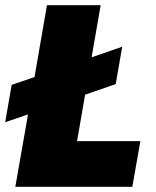

<svg xmlns="http://www.w3.org/2000/svg" viewBox="-24 -720 601 740"><path d="M35 0H486L517 -176H273L304 -355L422 -396L447 -540L329 -499L364 -700H157L109 -423L21 -393L-4 -249L84 -279Z"/></svg>

Font: Fixel Display Black
Style: Italic
Weight: 900
Italic angle: -10°
Designer: AlfaBravo + MacPaw
Foundry: Kyrylo Tkachov, Marchela Mozhyna, Serhii Makarenko, Maria Weinstein, Zakhar Kryvoshyya
Version: Version 1.210;Glyphs 3.2 (3217)